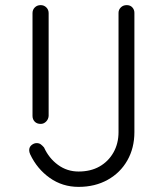

<svg xmlns="http://www.w3.org/2000/svg" viewBox="-20 -720 639 750"><path d="M170 -267Q169 -254 160 -245Q151 -236 139 -236Q124 -236 115.5 -245Q107 -254 107 -267V-669Q107 -682 116 -691Q125 -700 139 -700Q152 -700 161 -691Q170 -682 170 -669ZM287 10Q224 10 174.5 -25Q125 -60 98 -117Q94 -126 94 -133Q94 -146 103.5 -153.5Q113 -161 123 -161Q133 -161 139.5 -156Q146 -151 152 -144Q171 -102 206.5 -76Q242 -50 287 -50Q334 -50 368.5 -69.5Q403 -89 423 -124Q443 -159 443 -204V-670Q443 -682 452 -691Q461 -700 475 -700Q489 -700 497 -691Q505 -682 505 -670V-204Q505 -142 477.5 -93.5Q450 -45 400.5 -17.5Q351 10 287 10Z"/></svg>

Font: Quicksand Light
Style: Regular
Weight: 400
Version: Version 3.004